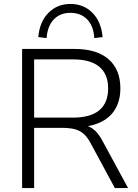

<svg xmlns="http://www.w3.org/2000/svg" viewBox="-20 -953 701 973"><path d="M92 0V-705H358Q470 -705 530 -653Q590 -601 590 -505Q590 -443 563 -398.5Q536 -354 483.5 -331Q431 -308 358 -308L369 -321H383Q421 -321 449.5 -301Q478 -281 501 -236L629 0H562L440 -226Q423 -258 403.5 -275Q384 -292 358 -298.5Q332 -305 296 -305H153V0ZM153 -357H350Q439 -357 483.5 -394.5Q528 -432 528 -505Q528 -577 483.5 -614.5Q439 -652 350 -652H153ZM216 -760 174 -765Q181 -843 225.5 -888Q270 -933 337 -933Q404 -933 448.5 -888Q493 -843 500 -765L458 -760Q454 -822 421.5 -855Q389 -888 337 -888Q285 -888 253 -855Q221 -822 216 -760Z"/></svg>

Font: Nunito Sans 12pt Light
Style: Regular
Weight: 300
Designer: Vernon Adams
Foundry: Vernon Adams
Version: Version 3.101;gftools[0.9.27]